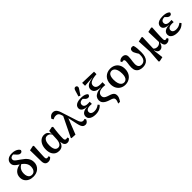

<svg xmlns="http://www.w3.org/2000/svg" viewBox="398 -2537 4496 4496"><g transform="rotate(-45 2646.0 -288.5)"><path d="M277 13Q206 13 151.5 -12.5Q97 -38 65.5 -85.5Q34 -133 34 -199Q34 -247 50.5 -284.5Q67 -322 97 -350.5Q127 -379 168.5 -396.5Q210 -414 261 -421L265 -446L322 -415Q269 -398 234 -367Q199 -336 182 -294.5Q165 -253 165 -201Q165 -148 180 -112.5Q195 -77 221 -59.5Q247 -42 283 -42Q322 -42 348.5 -62Q375 -82 389 -117.5Q403 -153 403 -201Q403 -246 386 -282.5Q369 -319 339 -349.5Q309 -380 268 -406Q216 -440 181.5 -466.5Q147 -493 129.5 -521Q112 -549 112 -586Q112 -653 162.5 -694Q213 -735 305 -735Q356 -735 397 -722Q438 -709 466.5 -688Q495 -667 507 -640Q504 -616 489 -601Q474 -586 449 -586Q426 -586 406.5 -596Q387 -606 362 -633L291 -710L364 -707L367 -683Q358 -687 342.5 -690Q327 -693 307 -693Q261 -693 235 -673.5Q209 -654 209 -621Q209 -599 220.5 -582.5Q232 -566 262 -543.5Q292 -521 348 -483Q394 -452 427.5 -422.5Q461 -393 483.5 -361.5Q506 -330 517 -294.5Q528 -259 528 -217Q528 -166 509.5 -124Q491 -82 457 -51Q423 -20 377 -3.5Q331 13 277 13Z M770 14Q734 14 710 0Q686 -14 673.5 -42.5Q661 -71 660 -115L654 -482L774 -507L793 -491Q789 -420 785.5 -360.5Q782 -301 780 -255Q778 -209 776.5 -177Q775 -145 775 -128Q775 -95 786.5 -82Q798 -69 819 -69Q832 -69 842 -72Q852 -75 860 -79L878 -40Q862 -19 835 -2.5Q808 14 770 14Z M1129 13Q1073 13 1027 -14Q981 -41 954.5 -96Q928 -151 928 -234Q928 -315 955.5 -377Q983 -439 1030.5 -473.5Q1078 -508 1139 -508Q1181 -508 1209 -494Q1237 -480 1255 -455.5Q1273 -431 1282 -399H1313L1301 -335Q1288 -371 1269.5 -394.5Q1251 -418 1226.5 -429.5Q1202 -441 1171 -441Q1135 -441 1109 -417.5Q1083 -394 1069 -350Q1055 -306 1055 -244Q1055 -179 1069 -137.5Q1083 -96 1108 -77Q1133 -58 1167 -58Q1198 -58 1222 -76.5Q1246 -95 1261 -131.5Q1276 -168 1279 -219L1287 -393L1291 -485L1401 -507L1425 -488Q1418 -439 1412 -388Q1406 -337 1402 -290Q1398 -243 1396 -203Q1394 -163 1395 -135Q1395 -100 1406.5 -84.5Q1418 -69 1442 -69Q1455 -69 1464.5 -72.5Q1474 -76 1481 -79L1498 -41Q1485 -18 1460 -2Q1435 14 1402 14Q1375 14 1352 1.5Q1329 -11 1314.5 -39.5Q1300 -68 1297 -115L1290 -114Q1281 -78 1261 -49Q1241 -20 1209 -3.5Q1177 13 1129 13Z M1543 4 1534 -11 1783 -523 1830 -403 1667 11ZM1999 15Q1967 15 1943 0.5Q1919 -14 1902.5 -47.5Q1886 -81 1873 -139L1819 -388H1806L1762 -537Q1750 -576 1734.5 -596Q1719 -616 1698 -623Q1677 -630 1650 -630Q1622 -630 1600 -622.5Q1578 -615 1559 -603L1530 -648Q1543 -673 1561.5 -692.5Q1580 -712 1604 -723.5Q1628 -735 1659 -735Q1693 -735 1719 -720.5Q1745 -706 1765.5 -674.5Q1786 -643 1802 -591L1928 -199Q1942 -156 1957 -132Q1972 -108 1989.5 -98.5Q2007 -89 2028 -89Q2043 -89 2055.5 -92.5Q2068 -96 2078 -100L2096 -62Q2087 -42 2073.5 -24.5Q2060 -7 2041.5 4Q2023 15 1999 15Z M2337 14Q2278 14 2231.5 -2Q2185 -18 2159 -48.5Q2133 -79 2133 -123Q2133 -165 2156 -194Q2179 -223 2221.5 -239Q2264 -255 2323 -257V-259Q2271 -260 2232 -273.5Q2193 -287 2171.5 -313Q2150 -339 2150 -376Q2150 -415 2173.5 -445Q2197 -475 2244 -491.5Q2291 -508 2360 -508Q2410 -508 2447 -500Q2484 -492 2509 -478Q2534 -464 2547 -446Q2545 -421 2531 -404.5Q2517 -388 2489 -388Q2473 -388 2459.5 -393Q2446 -398 2432 -409Q2418 -420 2400 -440L2362 -480L2435 -476L2462 -451Q2443 -456 2420.5 -459Q2398 -462 2371 -462Q2336 -462 2312 -452Q2288 -442 2276 -423.5Q2264 -405 2264 -379Q2264 -353 2277 -334.5Q2290 -316 2315.5 -306Q2341 -296 2379 -296Q2397 -296 2412.5 -296.5Q2428 -297 2447 -298V-226Q2427 -228 2413 -228.5Q2399 -229 2384 -229Q2352 -229 2328 -222.5Q2304 -216 2289 -204.5Q2274 -193 2266.5 -178Q2259 -163 2259 -144Q2259 -119 2271.5 -101Q2284 -83 2309.5 -72.5Q2335 -62 2373 -62Q2420 -62 2458 -77Q2496 -92 2530 -119L2561 -82Q2539 -56 2508 -34Q2477 -12 2434.5 1Q2392 14 2337 14ZM2348 -572 2393 -721Q2403 -754 2417 -768Q2431 -782 2451 -782Q2473 -782 2487.5 -769.5Q2502 -757 2502 -735Q2502 -718 2495 -704.5Q2488 -691 2474 -671L2395 -553Z M2889 205Q2901 174 2910 149.5Q2919 125 2919 96Q2919 76 2910 61Q2901 46 2879 34Q2857 22 2815 10Q2757 -7 2713 -30.5Q2669 -54 2644.5 -88.5Q2620 -123 2620 -173Q2620 -221 2646 -259Q2672 -297 2726.5 -320.5Q2781 -344 2867 -346V-351Q2800 -354 2754.5 -370Q2709 -386 2686 -416.5Q2663 -447 2663 -490Q2663 -524 2677.5 -550.5Q2692 -577 2721 -597Q2750 -617 2794.5 -630Q2839 -643 2898 -651L2888 -638V-655L2634 -639V-736L3016 -724V-643Q2945 -638 2896.5 -626.5Q2848 -615 2819.5 -598Q2791 -581 2779 -558.5Q2767 -536 2767 -507Q2767 -476 2783 -454Q2799 -432 2831 -420Q2863 -408 2911 -408Q2930 -408 2947.5 -408.5Q2965 -409 2982 -410V-316Q2965 -318 2944 -319.5Q2923 -321 2901 -321Q2845 -321 2808 -305.5Q2771 -290 2752.5 -263Q2734 -236 2734 -201Q2734 -170 2748.5 -148.5Q2763 -127 2794 -111Q2825 -95 2873 -81Q2923 -66 2953 -48Q2983 -30 2996 -5.5Q3009 19 3009 52Q3009 81 3001 106.5Q2993 132 2979 155.5Q2965 179 2948 205Z M3325 14Q3257 14 3201.5 -16Q3146 -46 3113 -104Q3080 -162 3080 -245Q3080 -307 3099.5 -356Q3119 -405 3154 -439Q3189 -473 3235 -490.5Q3281 -508 3333 -508Q3402 -508 3457.5 -479Q3513 -450 3545.5 -393Q3578 -336 3578 -253Q3578 -191 3558 -141.5Q3538 -92 3503 -57.5Q3468 -23 3422 -4.5Q3376 14 3325 14ZM3335 -45Q3373 -45 3399.5 -66Q3426 -87 3439 -127Q3452 -167 3452 -223Q3452 -301 3434.5 -351Q3417 -401 3387.5 -425.5Q3358 -450 3321 -450Q3284 -450 3258 -429Q3232 -408 3219 -367.5Q3206 -327 3206 -269Q3206 -192 3223 -142.5Q3240 -93 3269.5 -69Q3299 -45 3335 -45Z M3902 14Q3841 14 3796 -6.5Q3751 -27 3726.5 -68.5Q3702 -110 3702 -174Q3702 -209 3706.5 -245Q3711 -281 3715.5 -312.5Q3720 -344 3720 -369Q3720 -397 3710.5 -410.5Q3701 -424 3678 -424Q3667 -424 3657.5 -421.5Q3648 -419 3641 -416L3622 -455Q3638 -476 3665 -491Q3692 -506 3730 -506Q3766 -506 3790.5 -493Q3815 -480 3827 -457Q3839 -434 3839 -401Q3839 -364 3834 -325.5Q3829 -287 3823.5 -250Q3818 -213 3818 -179Q3818 -116 3844 -83.5Q3870 -51 3927 -51Q3965 -51 3995 -71Q4025 -91 4042 -131.5Q4059 -172 4059 -234Q4059 -260 4057 -283Q4055 -306 4052 -329L4076 -328L4078 -244Q4045 -297 4024.5 -330.5Q4004 -364 3994.5 -388Q3985 -412 3985 -436Q3985 -471 4003.5 -489.5Q4022 -508 4053 -508Q4068 -508 4078.5 -505Q4089 -502 4098 -495Q4113 -453 4118 -393Q4123 -333 4123 -266Q4123 -187 4106 -133.5Q4089 -80 4059 -47.5Q4029 -15 3988.5 -0.5Q3948 14 3902 14Z M4254 175 4276 -129 4257 -483 4374 -508 4394 -493Q4391 -429 4389 -374.5Q4387 -320 4384.5 -272.5Q4382 -225 4381 -181Q4380 -137 4379 -93L4359 -82L4389 167L4275 192ZM4693 14Q4644 14 4622 -19Q4600 -52 4596 -109L4584 -111L4574 -483L4692 -508L4712 -493Q4708 -430 4705 -378.5Q4702 -327 4700 -283.5Q4698 -240 4696.5 -202Q4695 -164 4696 -127Q4696 -94 4706 -81Q4716 -68 4737 -68Q4750 -68 4760 -71Q4770 -74 4778 -79L4796 -40Q4779 -18 4754.5 -2Q4730 14 4693 14ZM4464 14Q4429 14 4404 -11Q4379 -36 4366 -81L4348 -80L4362 -153Q4384 -114 4410.5 -99Q4437 -84 4473 -84Q4499 -84 4521.5 -92.5Q4544 -101 4563.5 -118.5Q4583 -136 4599 -164L4609 -127H4595Q4583 -81 4565.5 -49.5Q4548 -18 4523 -2Q4498 14 4464 14Z M5046 14Q4987 14 4940.5 -2Q4894 -18 4868 -48.5Q4842 -79 4842 -123Q4842 -165 4865 -194Q4888 -223 4930.5 -239Q4973 -255 5032 -257V-259Q4980 -260 4941 -273.5Q4902 -287 4880.5 -313Q4859 -339 4859 -376Q4859 -415 4882.5 -445Q4906 -475 4953 -491.5Q5000 -508 5069 -508Q5119 -508 5156 -500Q5193 -492 5218 -478Q5243 -464 5256 -446Q5254 -421 5240 -404.5Q5226 -388 5198 -388Q5182 -388 5168.5 -393Q5155 -398 5141 -409Q5127 -420 5109 -440L5071 -480L5144 -476L5171 -451Q5152 -456 5129.5 -459Q5107 -462 5080 -462Q5045 -462 5021 -452Q4997 -442 4985 -423.5Q4973 -405 4973 -379Q4973 -353 4986 -334.5Q4999 -316 5024.5 -306Q5050 -296 5088 -296Q5106 -296 5121.5 -296.5Q5137 -297 5156 -298V-226Q5136 -228 5122 -228.5Q5108 -229 5093 -229Q5061 -229 5037 -222.5Q5013 -216 4998 -204.5Q4983 -193 4975.5 -178Q4968 -163 4968 -144Q4968 -119 4980.5 -101Q4993 -83 5018.5 -72.5Q5044 -62 5082 -62Q5129 -62 5167 -77Q5205 -92 5239 -119L5270 -82Q5248 -56 5217 -34Q5186 -12 5143.5 1Q5101 14 5046 14Z"/></g></svg>

Font: Source Serif 4 SemiBold
Style: Regular
Weight: 600
Designer: Frank Grießhammer
Foundry: Adobe Systems Incorporated
Version: Version 4.004;hotconv 1.0.116;makeotfexe 2.5.65601